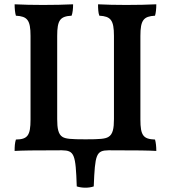

<svg xmlns="http://www.w3.org/2000/svg" viewBox="-20 -699 796 893"><path d="M701 -50C647 -52 633 -68 633 -143V-532C633 -606 648 -623 701 -626C705 -639 707 -659 707 -679C670 -677 615 -676 567 -676C520 -676 473 -677 436 -679C436 -659 437 -639 442 -626C495 -623 510 -606 510 -532V-145C510 -102 505 -74 484 -62C469 -53 444 -51 378 -51C311 -51 286 -53 271 -62C251 -74 246 -102 246 -145V-532C246 -606 260 -623 313 -626C318 -639 320 -659 320 -679C282 -677 227 -676 180 -676C133 -676 86 -677 48 -679C48 -659 50 -639 54 -626C107 -623 122 -606 122 -532V-143C122 -68 108 -51 54 -50C49 -35 48 -17 48 3C84 1 129 0 268 0C326 1 332 18 337 168C362 176 393 176 416 168C422 18 427 1 485 0C624 0 674 1 707 3C707 -17 705 -36 701 -50Z"/></svg>

Font: Vollkorn Semibold
Style: Regular
Weight: 600
Designer: Friedrich Althausen
Foundry: Friedrich Althausen
Version: Version 4.015;PS 004.015;hotconv 1.0.88;makeotf.lib2.5.64775